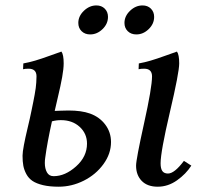

<svg xmlns="http://www.w3.org/2000/svg" viewBox="-20 -689 745 711"><path d="M90.3 -249.5Q92.3 -258.8 97.2 -282Q102.1 -305.2 103.5 -313Q105 -320.8 108.2 -337.6Q111.3 -354.5 112.3 -363Q113.3 -371.6 114.3 -383.5Q115.2 -395.5 115.2 -406.2Q115.2 -434.6 85.9 -434.6Q73.2 -434.6 65.4 -432.6L66.4 -454.1Q87.9 -458 110.4 -464.6Q132.8 -471.2 165 -482.9Q197.3 -494.6 207.5 -498Q215.8 -486.8 215.8 -454.1Q215.8 -434.6 210.2 -403.3Q204.6 -372.1 194.6 -330.3Q184.6 -288.6 182.6 -278.3Q187.5 -278.3 204.8 -279.1Q222.2 -279.8 233.4 -279.8Q281.7 -279.8 313 -268.6Q348.6 -255.9 369.9 -227.5Q391.1 -199.2 391.1 -163.1Q391.1 -119.6 363 -81.1Q335 -42.5 290.3 -20Q245.6 2.4 197.3 2.4Q163.6 2.4 139.2 -3.4Q114.7 -9.3 100.3 -19Q85.9 -28.8 77.6 -44.2Q69.3 -59.6 66.4 -75.2Q63.5 -90.8 63.5 -112.3Q63.5 -125.5 68.6 -152.3Q73.7 -179.2 81.5 -211.7Q89.4 -244.1 90.3 -249.5ZM205.6 -244.1Q188.5 -244.1 172.4 -239.7Q154.8 -160.6 147.5 -105Q146 -96.2 146 -85.4Q146 -64.9 153.8 -50.8Q161.6 -36.6 178.7 -36.6Q221.2 -36.6 261.7 -72.8Q302.2 -108.9 302.2 -157.2Q302.2 -194.3 275.1 -219.2Q248 -244.1 205.6 -244.1ZM635.3 -498Q643.6 -486.8 643.6 -454.1Q643.6 -420.4 609.1 -273.7Q574.7 -127 574.7 -84Q574.7 -64.5 581.3 -55.4Q587.9 -46.4 602.1 -46.4Q626 -46.4 661.1 -93.3L688.5 -75.7Q668.9 -44.9 635.5 -21.2Q602.1 2.4 564 2.4Q525.9 2.4 504.9 -19Q483.9 -40.5 483.9 -75.7Q483.9 -98.6 513.4 -231.9Q543 -365.2 543 -406.2Q543 -434.6 513.7 -434.6Q501 -434.6 493.2 -432.6L494.1 -454.1Q515.6 -458 538.1 -464.6Q560.5 -471.2 592.8 -482.9Q625 -494.6 635.3 -498ZM336.9 -668.9Q356 -668.9 367.9 -657Q379.9 -645 379.9 -626.5Q379.9 -600.6 359.6 -581.1Q339.4 -561.5 314 -561.5Q294.4 -561.5 282.2 -573.5Q270 -585.4 270 -604Q270 -629.4 290.8 -649.2Q311.5 -668.9 336.9 -668.9ZM507.8 -668.9Q526.9 -668.9 538.8 -657Q550.8 -645 550.8 -626.5Q550.8 -600.6 530.5 -581.1Q510.3 -561.5 484.9 -561.5Q465.3 -561.5 453.1 -573.5Q440.9 -585.4 440.9 -604Q440.9 -629.4 461.7 -649.2Q482.4 -668.9 507.8 -668.9Z"/></svg>

Font: Flanker
Style: Italic
Weight: 400
Italic angle: -12°
Designer: Flanker
Version: Version 2.027